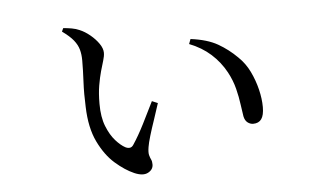

<svg xmlns="http://www.w3.org/2000/svg" viewBox="-42 -560 1083 630"><g transform="rotate(-5 500.0 -245.5)"><path d="M239 -385Q239 -405 234.5 -421Q230 -437 218 -452Q206 -467 181 -485L186 -496Q200 -495 214 -492.5Q228 -490 239 -485Q256 -478 273 -464Q290 -450 301 -434Q312 -418 312 -404Q312 -393 307.5 -378.5Q303 -364 297.5 -344.5Q292 -325 287.5 -299Q283 -273 283 -238Q283 -194 295 -164Q307 -134 323.5 -115.5Q340 -97 355 -89Q363 -85 370 -86Q377 -87 382 -95Q400 -122 419 -159.5Q438 -197 455 -232L474 -224Q466 -198 456.5 -170.5Q447 -143 440 -119.5Q433 -96 431 -83Q428 -65 430.5 -56Q433 -47 436 -41Q439 -35 439 -25Q439 -8 422 1Q405 10 377 -2Q347 -15 315.5 -42.5Q284 -70 261.5 -116.5Q239 -163 237 -232Q235 -275 237 -314.5Q239 -354 239 -385ZM593 -408 599 -424Q654 -417 688 -397.5Q722 -378 750 -350Q773 -328 787 -299Q801 -270 808.5 -239Q816 -208 816 -181Q816 -154 807 -141.5Q798 -129 780 -129Q770 -129 761.5 -135.5Q753 -142 750 -156Q747 -173 744 -196.5Q741 -220 734 -248Q727 -276 712 -304Q693 -339 663.5 -365.5Q634 -392 593 -408Z"/></g></svg>

Font: Early Summer Mincho
Style: Regular
Weight: 400
Designer: GuiWonder
Version: Version 1.002